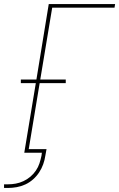

<svg xmlns="http://www.w3.org/2000/svg" viewBox="-68 -755 589 949"><path d="M-48 174V156H-28Q-9 156 10 152.5Q29 149 47.5 140.5Q66 132 82 118.5Q98 105 109.5 88Q121 71 127 52.5Q133 34 137 15L139 0H52L109 -344H35V-362H112L173 -735H501L498 -717H190L131 -362H257V-344H128L74 -18H162L156 15Q153 36 145.5 57Q138 78 125.5 97Q113 116 95.5 131.5Q78 147 57.5 156.5Q37 166 15 170Q-7 174 -28 174Z"/></svg>

Font: Iosevka SS04 Thin
Style: Italic
Weight: 100
Italic angle: -9°
Monospace: yes
Designer: Belleve Invis
Foundry: Belleve Invis
Version: Version 19.0.0; ttfautohint (v1.8.4)